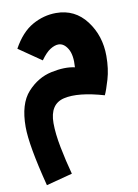

<svg xmlns="http://www.w3.org/2000/svg" viewBox="-94 -536 713 991"><g transform="rotate(-10 262.0 -40.5)"><path d="M207 357Q188 287 173.5 213Q159 139 159 84Q159 -16 235 -33.5Q311 -51 445 -12Q456 -35 472 -89Q488 -143 488 -211Q488 -317 428.5 -395.5Q369 -474 270 -474Q205 -474 145.5 -440.5Q86 -407 42 -327L161 -245Q188 -283 211.5 -297.5Q235 -312 254 -312Q283 -312 303 -278.5Q323 -245 318 -181Q266 -193 194 -177.5Q122 -162 68 -102.5Q14 -43 14 78Q14 175 70 393Z"/></g></svg>

Font: Noto Sans Arabic Condensed Black
Style: Regular
Weight: 900
Width: 3
Designer: Nadine Chahine
Foundry: Monotype Imaging Inc.
Version: 1.001